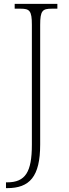

<svg xmlns="http://www.w3.org/2000/svg" viewBox="-20 -734 356 994"><path d="M11 240H17C133 240 188 181 188 14V-605C188 -679 200 -689 248 -689H277V-714H56V-689H86C133 -689 145 -679 145 -606V15C145 156 112 210 17 210H11Z"/></svg>

Font: Noto Serif Myanmar SemiCondensed ExtraLight
Style: Regular
Weight: 200
Width: 4
Designer: Ben Mitchell and the Monotype Design Team
Foundry: Monotype Imaging Inc.
Version: Version 2.106